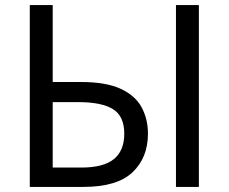

<svg xmlns="http://www.w3.org/2000/svg" viewBox="-20 -734 898 754"><path d="M97 0V-714H187V-412H297Q397 -412 454.5 -385Q512 -358 536.5 -312Q561 -266 561 -209Q561 -115 500.5 -57.5Q440 0 308 0ZM671 0V-714H761V0ZM300 -76Q386 -76 427 -109Q468 -142 468 -209Q468 -278 423.5 -305.5Q379 -333 287 -333H187V-76Z"/></svg>

Font: RS Noto Sans
Style: Regular
Weight: 400
Designer: Monotype Design Team
Foundry: Monotype Imaging Inc.
Version: Version 3.10